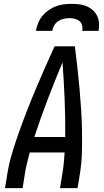

<svg xmlns="http://www.w3.org/2000/svg" viewBox="-20 -975 540 995"><path d="M6 0 18 -74Q27 -130 44 -186Q61 -242 81 -297.5Q101 -353 122.5 -408Q144 -463 167 -517.5Q190 -572 214 -626.5Q238 -681 263 -735H368Q375 -681 381 -626.5Q387 -572 392 -517.5Q397 -463 400.5 -408Q404 -353 405 -297.5Q406 -242 404.5 -186Q403 -130 394 -74L382 0H291L303 -74Q308 -101 310.5 -129Q313 -157 315 -185H134Q127 -157 120 -129.5Q113 -102 109 -74L97 0ZM318 -265Q319 -363 315 -459.5Q311 -556 304 -652Q264 -556 227 -459.5Q190 -363 158 -265ZM166 -815Q170 -836 178 -856Q186 -876 199.5 -892.5Q213 -909 231.5 -922Q250 -935 270 -942.5Q290 -950 310.5 -952.5Q331 -955 352 -955Q372 -955 392 -952.5Q412 -950 429.5 -942.5Q447 -935 461 -922.5Q475 -910 483.5 -892.5Q492 -875 493 -855Q494 -835 491 -815H406Q409 -829 405.5 -843Q402 -857 392 -865.5Q382 -874 368 -877.5Q354 -881 340 -881Q325 -881 310 -877.5Q295 -874 282 -865.5Q269 -857 261 -843.5Q253 -830 251 -815Z"/></svg>

Font: Iosevka Curly Medium Oblique
Style: Regular
Weight: 500
Italic angle: -9°
Monospace: yes
Designer: Belleve Invis
Foundry: Belleve Invis
Version: Version 11.1.0; ttfautohint (v1.8.3)